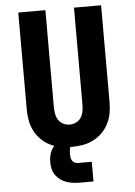

<svg xmlns="http://www.w3.org/2000/svg" viewBox="-61 -781 723 1030"><g transform="rotate(-5 300.0 -266.0)"><path d="M300 8Q270 8 240.5 3Q211 -2 184 -15.5Q157 -29 135.5 -50.5Q114 -72 100.5 -99Q87 -126 82 -155.5Q77 -185 77 -215V-735H223V-215Q223 -197 226 -178.5Q229 -160 238.5 -144.5Q248 -129 265 -120.5Q282 -112 300 -112Q318 -112 335 -120.5Q352 -129 361.5 -144.5Q371 -160 374 -178.5Q377 -197 377 -215V-735H523V-215Q523 -185 518 -155.5Q513 -126 499.5 -99Q486 -72 464.5 -50.5Q443 -29 416 -15.5Q389 -2 359.5 3Q330 8 300 8ZM325 203Q307 203 289 200.5Q271 198 254 192Q237 186 222 175Q207 164 196.5 149Q186 134 182 116Q178 98 178 80Q178 63 181 47Q184 31 191.5 16.5Q199 2 211 -9.5Q223 -21 237.5 -28Q252 -35 268 -38Q284 -41 300 -41V0Q296 0 294 4Q292 8 291 12Q290 16 289 20.5Q288 25 288 29Q288 33 287.5 37.5Q287 42 287 46Q287 55 288.5 64Q290 73 294.5 80.5Q299 88 307.5 92.5Q316 97 325 97H400V203Z"/></g></svg>

Font: Iosevka Curly Heavy Extended
Style: Regular
Weight: 900
Width: 7
Monospace: yes
Designer: Belleve Invis
Foundry: Belleve Invis
Version: Version 11.1.0; ttfautohint (v1.8.3)